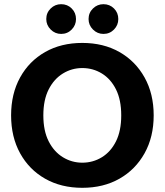

<svg xmlns="http://www.w3.org/2000/svg" viewBox="-20 -885 786 917"><path d="M373 12Q272 12 195.5 -31.5Q119 -75 76 -153Q33 -231 33 -334Q33 -437 76 -515Q119 -593 195.5 -636.5Q272 -680 373 -680Q474 -680 550.5 -636.5Q627 -593 670.5 -515Q714 -437 714 -334Q714 -231 670.5 -153Q627 -75 550.5 -31.5Q474 12 373 12ZM373 -108Q424 -108 466.5 -134Q509 -160 534 -210Q559 -260 559 -334Q559 -408 534 -458Q509 -508 466.5 -534Q424 -560 373 -560Q323 -560 280.5 -534Q238 -508 212.5 -458Q187 -408 187 -334Q187 -260 212.5 -210Q238 -160 280.5 -134Q323 -108 373 -108ZM474 -723Q445 -723 424 -744Q403 -765 403 -794Q403 -824 424 -844.5Q445 -865 474 -865Q504 -865 524.5 -844.5Q545 -824 545 -794Q545 -765 524.5 -744Q504 -723 474 -723ZM272 -723Q243 -723 222 -744Q201 -765 201 -794Q201 -824 222 -844.5Q243 -865 272 -865Q302 -865 322.5 -844.5Q343 -824 343 -794Q343 -765 322.5 -744Q302 -723 272 -723Z"/></svg>

Font: Atkinson Hyperlegible Next
Style: Bold
Weight: 700
Designer: Elliott Scott, Megan Eiswerth, Linus Boman, Theodore Petrosky, Letters from Sweden
Foundry: Applied Design Works, Letters from Sweden
Version: Version 2.001